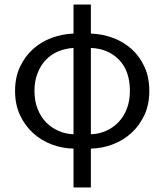

<svg xmlns="http://www.w3.org/2000/svg" viewBox="-20 -642 720 841"><path d="M131 -244Q131 -200 144.5 -165.5Q158 -131 181 -107Q204 -83 235.5 -69Q267 -55 302 -54V-432Q267 -430 235.5 -417Q204 -404 181 -380Q158 -356 144.5 -321.5Q131 -287 131 -244ZM549 -244Q549 -331 501.5 -380Q454 -429 378 -432V-54Q414 -55 445 -69Q476 -83 499 -107Q522 -131 535.5 -165.5Q549 -200 549 -244ZM302 179V9Q252 8 206 -9.5Q160 -27 124.5 -59.5Q89 -92 67.5 -138Q46 -184 46 -244Q46 -303 67.5 -349Q89 -395 124.5 -427Q160 -459 206 -476Q252 -493 302 -495V-622H378V-495Q429 -493 475 -476Q521 -459 556.5 -427Q592 -395 613 -349Q634 -303 634 -244Q634 -184 612.5 -138Q591 -92 555.5 -59.5Q520 -27 473.5 -9.5Q427 8 378 9V179Z"/></svg>

Font: SourceSansPro
Style: Book
Weight: 400
Designer: Paul D. Hunt
Foundry: Adobe Systems Incorporated
Version: Version 2.021;PS 2.000;hotconv 1.0.86;makeotf.lib2.5.63406